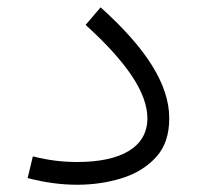

<svg xmlns="http://www.w3.org/2000/svg" viewBox="-20 -495 533 519"><path d="M437.5 -175.3C437.5 -267.1 374.5 -365.2 252 -475.1L211.4 -427.7C320.8 -328.6 378.4 -245.1 378.4 -175.3C378.4 -96.7 306.6 -57.1 189 -57.1C151.4 -57.1 113.3 -61 68.8 -72.3L54.7 -13.7C101.1 -1.5 145.5 4.4 189 4.4C231 4.4 271 -1.5 309.1 -13.2C346.7 -24.9 377.9 -43.9 401.9 -70.3C425.8 -96.2 437.5 -131.3 437.5 -175.3Z"/></svg>

Font: Estedad Light
Style: Regular
Weight: 300
Designer: Amin Abedi
Version: Version 7.3